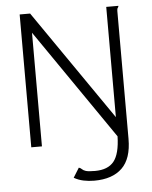

<svg xmlns="http://www.w3.org/2000/svg" viewBox="-56 -669 711 897"><g transform="rotate(-5 300.0 -221.0)"><path d="M476 -623H533Q533 -618 529.5 -614Q526 -610 526 -600V0Q526 93 480.5 137Q435 181 350 181Q324 181 300 176Q276 171 255 159L283 114Q292 117 297 122.5Q302 128 314 132Q326 136 357 136Q418 136 446 101Q474 66 476 -16L120 -533V0H70V-623H119L476 -106Z"/></g></svg>

Font: Inconsolata Expanded Light
Style: Regular
Weight: 300
Width: 7
Monospace: yes
Designer: Raph Levien, Cyreal, Brenton Simpson
Foundry: Raph Levien, Cyreal, Google
Version: Version 3.001; ttfautohint (v1.8.2.53-6de2)